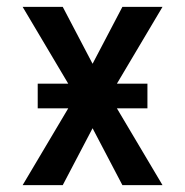

<svg xmlns="http://www.w3.org/2000/svg" viewBox="-20 -540 540 560"><path d="M46 0 179 -224H90V-296H179L46 -520H163L250 -354L337 -520H454L321 -296H410V-224H321L454 0H337L250 -166L163 0Z"/></svg>

Font: Iosevka Semibold
Style: Regular
Weight: 600
Monospace: yes
Designer: Belleve Invis
Foundry: Belleve Invis
Version: Version 33.2.3; ttfautohint (v1.8.4)